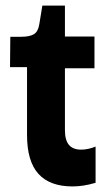

<svg xmlns="http://www.w3.org/2000/svg" viewBox="-20 -658 392 689"><path d="M240 11Q159 11 118 -34Q77 -79 77 -174V-417H16L17 -526H55Q87 -526 102 -535.5Q117 -545 121 -571L132 -638H213V-527H319V-413H213V-191Q213 -155 227.5 -138Q242 -121 271 -121Q284 -121 297.5 -124Q311 -127 323 -132V-2Q299 5 279 8Q259 11 240 11Z"/></svg>

Font: Bricolage Grotesque SemiCondensed
Style: Bold
Weight: 700
Width: 4
Designer: Mathieu Triay
Foundry: Atelier Triay
Version: Version 1.001;gftools[0.9.33.dev8+g029e19f]